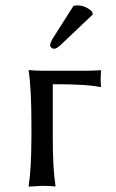

<svg xmlns="http://www.w3.org/2000/svg" viewBox="-20 -693 432 716"><path d="M253.9 -670.9Q259.8 -672.9 268.1 -672.9Q298.8 -672.9 323.2 -649.9L326.2 -639.2L210.9 -529.8Q191.9 -510.7 181.2 -511.2Q176.3 -511.2 171.6 -515.1Q167 -519 167 -523.9Q167 -533.7 178.2 -551.8ZM97.2 -229Q97.2 -361.8 86.9 -429.2L87.9 -432.1Q106 -429.2 140.1 -429.2H299.8Q324.7 -429.2 355 -431.2L356.9 -429.2Q354 -391.1 356.9 -371.1L355 -368.2Q301.8 -379.4 176.8 -378.9V-180.2Q176.8 -63 187 0L185.1 2.9Q170.9 0 137.2 0L87.9 2.9L86.9 0Q96.7 -60.1 97.2 -180.2Z"/></svg>

Font: Biolilbert
Style: Regular
Weight: 400
Designer: Philipp H. Poll
Foundry: Philipp H. Poll
Version: Version 1.1.0